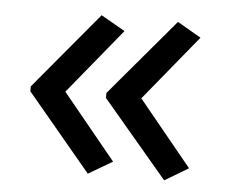

<svg xmlns="http://www.w3.org/2000/svg" viewBox="-39 -514 587 501"><g transform="rotate(5 254.5 -263.5)"><path d="M40 -270 208 -471 271 -435 131 -264 271 -93 208 -56 40 -257ZM238 -270 408 -471 470 -435 330 -264 470 -93 408 -56 238 -257Z"/></g></svg>

Font: Noto Sans Pahawh Hmong
Style: Regular
Weight: 400
Designer: Monotype Design Team
Foundry: Monotype Imaging Inc.
Version: Version 2.001; ttfautohint (v1.8.4.7-5d5b)